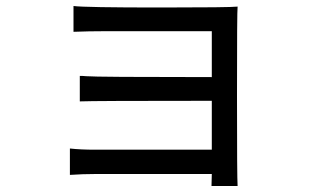

<svg xmlns="http://www.w3.org/2000/svg" viewBox="-20 -567 1040 640"><path d="M772 53H685L686 13H299Q256 13 213 16V-72Q248 -68 298 -68H686V-231Q288 -231 246 -229V-314Q258 -314 267 -313Q300 -310 686 -310V-463H329Q277 -463 225 -461V-547Q261 -542 518 -542Q746 -542 772 -545Q770 -531 770 -247Q770 27 772 53Z"/></svg>

Font: LXGW 975 Gothic SC
Style: Regular
Weight: 400
Version: Version 2.01;February 25, 2021